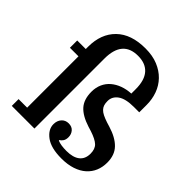

<svg xmlns="http://www.w3.org/2000/svg" viewBox="-203 -914 1079 1079"><g transform="rotate(45 337.0 -374.0)"><path d="M447 12Q364 12 321.5 -19.5Q279 -51 279 -93Q279 -121 295 -139Q311 -157 337 -157Q363 -157 377 -140.5Q391 -124 391 -101Q391 -82 383.5 -70.5Q376 -59 366 -54V-49Q392 -38 437 -38Q489 -38 516.5 -59.5Q544 -81 544 -123Q544 -160 524 -179Q504 -198 455 -214L429 -222Q363 -243 332 -277.5Q301 -312 301 -373Q301 -407 313.5 -434.5Q326 -462 348.5 -481Q371 -500 401 -511Q431 -522 467 -524V-559Q467 -630 435.5 -665.5Q404 -701 344 -701Q221 -701 221 -556V0H41V-54H109V-462H41V-520H109V-538Q109 -641 170 -700.5Q231 -760 344 -760Q401 -760 443.5 -742.5Q486 -725 515 -695Q544 -665 558.5 -625Q573 -585 573 -540V-481H531Q465 -481 433.5 -458.5Q402 -436 402 -400Q402 -382 406 -369.5Q410 -357 419.5 -347Q429 -337 445 -329Q461 -321 485 -313L511 -305Q577 -285 611.5 -249.5Q646 -214 646 -154Q646 -118 633.5 -88Q621 -58 596 -35.5Q571 -13 533.5 -0.5Q496 12 447 12Z"/></g></svg>

Font: IBM Plex Serif Medium
Style: Regular
Weight: 500
Designer: Mike Abbink, Paul van der Laan, Pieter van Rosmalen
Foundry: Bold Monday
Version: Version 2.5